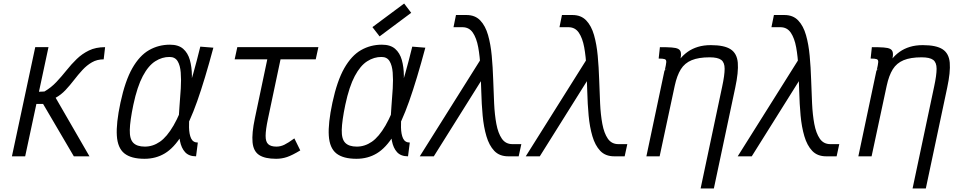

<svg xmlns="http://www.w3.org/2000/svg" viewBox="-20 -885 5440 1087"><path d="M47.5 0 179.5 -618H254.5L200.5 -365.5L231.5 -367Q269.5 -389 299.5 -421Q329.5 -453 356.8 -487.2Q384 -521.5 414.5 -551Q445 -580.5 483.5 -599.2Q522 -618 575 -618L567 -549Q529.5 -549 500.5 -532.2Q471.5 -515.5 447 -489Q422.5 -462.5 399.5 -432.5Q376.5 -402.5 351.2 -375.5Q326 -348.5 295 -331.5L486.5 0H398L224 -296.5H186L122.5 0Z M1100 -78 1090 0Q1049.5 0 1028 -23.5Q1006.5 -47 998.8 -87.2Q991 -127.5 991.2 -177.5Q991.5 -227.5 996 -281Q1000.5 -334.5 1003.5 -384.5Q1006.5 -434.5 1003.2 -474.8Q1000 -515 985.5 -538.8Q971 -562.5 940 -562.5Q898 -563 859 -538.2Q820 -513.5 788.5 -454.2Q757 -395 735 -292Q716 -201 714.8 -149.5Q713.5 -98 734.5 -76.5Q755.5 -55 800 -55Q845.5 -55 885.2 -82.5Q925 -110 962.5 -174.5Q1000 -239 1037 -348.2Q1074 -457.5 1114 -621L1188 -615Q1139.5 -433.5 1096.5 -312Q1053.5 -190.5 1009 -119Q964.5 -47.5 913.5 -16.8Q862.5 14 798 14Q722.5 14 684.2 -16.5Q646 -47 641.5 -117Q637 -187 662 -304Q688.5 -427.5 729.2 -499Q770 -570.5 823.8 -601.2Q877.5 -632 942 -632Q990 -632 1016.8 -608.8Q1043.5 -585.5 1054.8 -545.8Q1066 -506 1066.5 -457Q1067 -408 1062.5 -355Q1058 -302 1053.8 -253Q1049.5 -204 1050.2 -164.2Q1051 -124.5 1062 -101.2Q1073 -78 1100 -78Z M1543 14Q1479.5 14 1447 -7.5Q1414.5 -29 1409.8 -79.5Q1405 -130 1423 -215.5L1502.5 -593H1577.5L1496.5 -209.5Q1484 -150 1483.8 -116.2Q1483.5 -82.5 1498.5 -68.8Q1513.5 -55 1545 -55Q1568 -55 1589.8 -65.5Q1611.5 -76 1646.5 -101.5L1680 -33.5Q1634.5 -6 1605 4Q1575.5 14 1543 14ZM1308.5 -549 1323.5 -618H1782.5L1767.5 -549Z M2300 -78 2290 0Q2249.5 0 2228 -23.5Q2206.5 -47 2198.8 -87.2Q2191 -127.5 2191.2 -177.5Q2191.5 -227.5 2196 -281Q2200.5 -334.5 2203.5 -384.5Q2206.5 -434.5 2203.2 -474.8Q2200 -515 2185.5 -538.8Q2171 -562.5 2140 -562.5Q2098 -563 2059 -538.2Q2020 -513.5 1988.5 -454.2Q1957 -395 1935 -292Q1916 -201 1914.8 -149.5Q1913.5 -98 1934.5 -76.5Q1955.5 -55 2000 -55Q2045.5 -55 2085.2 -82.5Q2125 -110 2162.5 -174.5Q2200 -239 2237 -348.2Q2274 -457.5 2314 -621L2388 -615Q2339.5 -433.5 2296.5 -312Q2253.5 -190.5 2209 -119Q2164.5 -47.5 2113.5 -16.8Q2062.5 14 1998 14Q1922.5 14 1884.2 -16.5Q1846 -47 1841.5 -117Q1837 -187 1862 -304Q1888.5 -427.5 1929.2 -499Q1970 -570.5 2023.8 -601.2Q2077.5 -632 2142 -632Q2190 -632 2216.8 -608.8Q2243.5 -585.5 2254.8 -545.8Q2266 -506 2266.5 -457Q2267 -408 2262.5 -355Q2258 -302 2253.8 -253Q2249.5 -204 2250.2 -164.2Q2251 -124.5 2262 -101.2Q2273 -78 2300 -78ZM2129 -679 2088.5 -731.5 2268 -865 2308 -812.5Z M2857.5 0Q2807.5 0 2778.2 -31Q2749 -62 2733.8 -114Q2718.5 -166 2712.5 -231Q2706.5 -296 2704.8 -365.5Q2703 -435 2700 -500Q2697 -565 2687.5 -617Q2678 -669 2657 -700Q2636 -731 2598 -731H2547.5L2561.5 -800H2621Q2670 -800 2699.2 -769Q2728.5 -738 2743.2 -686Q2758 -634 2764 -569Q2770 -504 2772.2 -434.5Q2774.5 -365 2777.5 -300Q2780.5 -235 2790.2 -183Q2800 -131 2821.2 -100Q2842.5 -69 2881 -69H2931.5L2916.5 0ZM2356.5 0 2728.5 -592 2737.5 -481 2436 0Z M3457.5 0Q3407.5 0 3378.2 -31Q3349 -62 3333.8 -114Q3318.5 -166 3312.5 -231Q3306.5 -296 3304.8 -365.5Q3303 -435 3300 -500Q3297 -565 3287.5 -617Q3278 -669 3257 -700Q3236 -731 3198 -731H3147.5L3161.5 -800H3221Q3270 -800 3299.2 -769Q3328.5 -738 3343.2 -686Q3358 -634 3364 -569Q3370 -504 3372.2 -434.5Q3374.5 -365 3377.5 -300Q3380.5 -235 3390.2 -183Q3400 -131 3421.2 -100Q3442.5 -69 3481 -69H3531.5L3516.5 0ZM2956.5 0 3328.5 -592 3337.5 -481 3036 0Z M3946.5 182 4068.5 -394.5Q4082.5 -459.5 4082.5 -495.5Q4082.5 -531.5 4063 -546Q4043.5 -560.5 3997.5 -560.5Q3935 -560.5 3895.8 -544.2Q3856.5 -528 3834.5 -492.8Q3812.5 -457.5 3800 -399.5L3714.5 0H3639.5L3742 -485.5L3830.5 -551.5Q3849 -574.5 3873.8 -592Q3898.5 -609.5 3931 -619.5Q3963.5 -629.5 4004.5 -629.5Q4080.5 -629.5 4116.5 -606Q4152.5 -582.5 4157 -529.8Q4161.5 -477 4142.5 -388.5L4021.5 182ZM3744 -488.5Q3751 -519.5 3752 -533Q3753 -546.5 3743.8 -550Q3734.5 -553.5 3709 -553.5L3716 -618Q3757.5 -618 3782.8 -616.2Q3808 -614.5 3820.2 -607.8Q3832.5 -601 3834.8 -586.2Q3837 -571.5 3831.5 -545.5Z M4657.5 0Q4607.5 0 4578.2 -31Q4549 -62 4533.8 -114Q4518.5 -166 4512.5 -231Q4506.5 -296 4504.8 -365.5Q4503 -435 4500 -500Q4497 -565 4487.5 -617Q4478 -669 4457 -700Q4436 -731 4398 -731H4347.5L4361.5 -800H4421Q4470 -800 4499.2 -769Q4528.5 -738 4543.2 -686Q4558 -634 4564 -569Q4570 -504 4572.2 -434.5Q4574.5 -365 4577.5 -300Q4580.5 -235 4590.2 -183Q4600 -131 4621.2 -100Q4642.5 -69 4681 -69H4731.5L4716.5 0ZM4156.5 0 4528.5 -592 4537.5 -481 4236 0Z M5146.5 182 5268.5 -394.5Q5282.5 -459.5 5282.5 -495.5Q5282.5 -531.5 5263 -546Q5243.5 -560.5 5197.5 -560.5Q5135 -560.5 5095.8 -544.2Q5056.5 -528 5034.5 -492.8Q5012.5 -457.5 5000 -399.5L4914.5 0H4839.5L4942 -485.5L5030.5 -551.5Q5049 -574.5 5073.8 -592Q5098.5 -609.5 5131 -619.5Q5163.5 -629.5 5204.5 -629.5Q5280.5 -629.5 5316.5 -606Q5352.5 -582.5 5357 -529.8Q5361.5 -477 5342.5 -388.5L5221.5 182ZM4944 -488.5Q4951 -519.5 4952 -533Q4953 -546.5 4943.8 -550Q4934.5 -553.5 4909 -553.5L4916 -618Q4957.5 -618 4982.8 -616.2Q5008 -614.5 5020.2 -607.8Q5032.5 -601 5034.8 -586.2Q5037 -571.5 5031.5 -545.5Z"/></svg>

Font: Victor Mono Thin
Style: Italic
Weight: 100
Italic angle: -12°
Monospace: yes
Designer: Rune Bjørnerås
Version: Version 1.561;gftools[0.9.30]